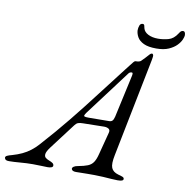

<svg xmlns="http://www.w3.org/2000/svg" viewBox="-149 -907 989 1000"><g transform="rotate(10 346.0 -407.5)"><path d="M-36 5Q-48 5 -53 2Q-58 -1 -60 -8Q-61 -16 -51.5 -20.5Q-42 -25 -26 -29Q2 -37 25.5 -48Q49 -59 69 -74.5Q89 -90 105 -108Q179 -190 240.5 -266Q302 -342 359 -417Q416 -492 476 -569Q488 -584 497 -596Q506 -608 512 -615Q518 -622 522 -622Q543 -622 550.5 -629Q558 -636 570 -649Q584 -665 589.5 -670.5Q595 -676 600 -676Q605 -676 607 -670Q609 -664 605 -644L501 -122Q491 -74 499.5 -53.5Q508 -33 536 -25Q552 -21 560 -17.5Q568 -14 568 -7Q568 -1 561 2Q554 5 537 5Q524 5 503.5 3.5Q483 2 460 0.5Q437 -1 416 -1Q398 -1 379.5 -1Q361 -1 344.5 -0.5Q328 0 317 0Q296 0 293 -12Q292 -19 300 -24.5Q308 -30 321 -32Q354 -38 372.5 -45.5Q391 -53 401.5 -68.5Q412 -84 419 -112L450 -231Q454 -246 444.5 -252Q435 -258 421 -258L309 -256Q293 -256 283.5 -252.5Q274 -249 266 -238L163 -102Q145 -78 143.5 -64.5Q142 -51 150.5 -44.5Q159 -38 170 -34Q181 -30 188 -25Q195 -20 195 -12Q195 -5 187 -2Q179 1 167 1Q154 1 134.5 0Q115 -1 89 -1Q58 -1 22.5 2Q-13 5 -36 5ZM334 -290 441 -291Q452 -291 458 -297Q464 -303 468 -319L516 -538Q519 -550 518.5 -555.5Q518 -561 513 -561Q509 -561 504 -559Q499 -557 494 -549L316 -312Q309 -302 308 -296Q307 -290 334 -290ZM617 -706Q574 -706 550 -717.5Q526 -729 516 -746.5Q506 -764 505 -782Q505 -796 509.5 -808Q514 -820 526 -820Q533 -820 535 -812.5Q537 -805 538 -799Q543 -780 564.5 -769Q586 -758 617 -758Q644 -758 671.5 -765.5Q699 -773 718 -803Q723 -811 727.5 -815.5Q732 -820 740 -820Q751 -820 752 -800Q752 -792 745.5 -776.5Q739 -761 723.5 -745Q708 -729 682 -717.5Q656 -706 617 -706Z"/></g></svg>

Font: EB Garamond
Style: Italic
Weight: 400
Italic angle: -17.2°
Designer: Georg Duffner and Octavio Pardo
Foundry: Georg Duffner
Version: Version 1.001